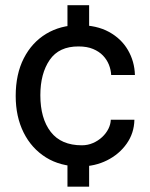

<svg xmlns="http://www.w3.org/2000/svg" viewBox="-20 -643 577 740"><path d="M289 -1.5Q213 -1.5 157.2 -36.2Q101.5 -71 71 -132.2Q40.5 -193.5 40.5 -273Q40.5 -357.5 71.8 -418.5Q103 -479.5 158.2 -512.8Q213.5 -546 284.5 -546Q352.5 -546 400 -520Q447.5 -494 473 -450.2Q498.5 -406.5 500 -354H408.5Q407.5 -374 399.8 -393.5Q392 -413 377 -428.8Q362 -444.5 338.8 -454.2Q315.5 -464 283 -464Q207.5 -464.5 171.5 -412Q135.5 -359.5 135.5 -276Q135.5 -186.5 175.5 -134.8Q215.5 -83 295.5 -83Q318.5 -83 338.5 -91.8Q358.5 -100.5 373.8 -114.8Q389 -129 397.8 -146.5Q406.5 -164 407 -181.5H498Q497 -130 468.2 -89.2Q439.5 -48.5 392.5 -25Q345.5 -1.5 289 -1.5ZM240 76.5V-21H323.5V76.5ZM240 -525.5V-623H323.5V-525.5Z"/></svg>

Font: Spline Sans
Style: Regular
Weight: 400
Designer: Eben Sorkin, Mirko Velimirovic
Foundry: Sorkin Type
Version: Version 1.001